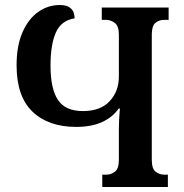

<svg xmlns="http://www.w3.org/2000/svg" viewBox="-20 -744 733 764"><path d="M387 0V-49H404Q422 -49 437.5 -61Q453 -73 453 -108V-232Q453 -249 454 -269Q455 -289 457 -312H452Q429 -278 386.5 -258.5Q344 -239 283 -239Q173 -239 109.5 -299.5Q46 -360 46 -484Q46 -562 69.5 -615.5Q93 -669 132 -696.5Q171 -724 217 -724Q244 -724 257 -714.5Q270 -705 273.5 -692.5Q277 -680 277 -671Q224 -663 202.5 -615Q181 -567 181 -483Q181 -391 210.5 -346.5Q240 -302 310 -302Q380 -302 416.5 -341.5Q453 -381 453 -439V-606Q453 -641 436.5 -653Q420 -665 402 -665H385V-714H651V-665H633Q613 -665 598.5 -653Q584 -641 584 -606V-108Q584 -73 599 -61Q614 -49 634 -49H648V0Z"/></svg>

Font: Noto Serif Georgian SemiCondensed SemiBold
Style: Regular
Weight: 600
Width: 4
Designer: Monotype Design Team, Akaki Razmadze
Foundry: Google LLC
Version: Version 2.003; ttfautohint (v1.8.4.7-5d5b)